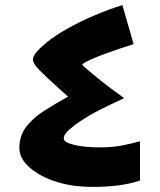

<svg xmlns="http://www.w3.org/2000/svg" viewBox="-20 -723 626 753"><path d="M350 10Q301 10 264 4.5Q227 -1 189 -14Q132 -34 94 -68Q56 -102 56 -143Q56 -191 83 -226Q110 -261 154 -289Q198 -317 247 -344L210 -377Q161 -421 135 -447.5Q109 -474 109 -490Q109 -512 161 -555Q195 -583 244 -610.5Q293 -638 349 -662Q405 -686 460 -703L504 -550Q478 -542 453 -533.5Q428 -525 403 -516Q380 -508 357 -498.5Q334 -489 318.5 -481Q303 -473 303 -469Q303 -467 320.5 -452Q338 -437 364.5 -415.5Q391 -394 419 -373Q447 -352 467 -338Q410 -312 369 -291Q328 -270 294 -247Q274 -234 252 -215Q230 -196 230 -179Q230 -165 270 -155Q310 -145 374 -145Q421 -145 459 -152.5Q497 -160 529 -169V-15Q491 -2 444 4Q397 10 350 10Z"/></svg>

Font: Noto Kufi Arabic Black
Style: Regular
Weight: 900
Designer: Monotype Design Team, David Williams, Khaled Hosny
Foundry: Google LLC
Version: Version 2.109; ttfautohint (v1.8.4.7-5d5b)